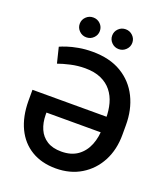

<svg xmlns="http://www.w3.org/2000/svg" viewBox="-167 -1050 1016 1173"><g transform="rotate(20 341.5 -463.5)"><path d="M303.2 -737.3Q415.5 -737.3 492.2 -691.4Q568.8 -645.5 608.4 -565.7Q647.9 -485.8 647.5 -384.3V-324.7Q647.9 -226.6 608.2 -151.1Q568.4 -75.7 497.6 -33Q426.8 9.8 333.5 9.8Q241.7 9.8 175.3 -30.3Q108.9 -70.3 73.2 -144.5Q37.6 -218.8 37.1 -320.8V-393.1H559.6V-291.5H165V-276.4Q165.5 -225.6 183.1 -185.3Q200.7 -145 237.3 -121.8Q273.9 -98.6 330.6 -98.6Q394.5 -98.6 436.3 -128.4Q478 -158.2 498.8 -209.7Q519.5 -261.2 519 -324.7V-384.3Q519 -434.1 507.1 -478Q495.1 -522 468.5 -555.4Q441.9 -588.9 399.2 -607.9Q356.4 -627 295.4 -627Q247.6 -627 201.4 -616.5Q155.3 -606 123 -594.2L98.1 -695.3Q112.3 -702.1 142.3 -712.2Q172.4 -722.2 213.9 -729.7Q255.4 -737.3 303.2 -737.3ZM446.8 -806.6Q419.4 -806.6 400.4 -825.7Q381.3 -844.7 381.3 -871.1Q381.3 -897.9 400.4 -916.7Q419.4 -935.5 446.8 -935.5Q473.6 -935.5 492.9 -916.7Q512.2 -897.9 512.2 -871.1Q512.2 -844.7 492.9 -825.7Q473.6 -806.6 446.8 -806.6ZM235.8 -806.6Q209 -806.6 189.7 -825.7Q170.4 -844.7 170.4 -871.1Q170.4 -897.9 189.7 -916.7Q209 -935.5 235.8 -935.5Q263.2 -935.5 282.2 -916.7Q301.3 -897.9 301.3 -871.1Q301.3 -844.7 282.2 -825.7Q263.2 -806.6 235.8 -806.6Z"/></g></svg>

Font: Inter Cardless Tabular Medium
Style: Regular
Weight: 500
Designer: Rasmus Andersson
Foundry: rsms
Version: Version 4.000;git-4fc901f